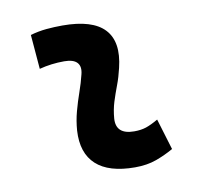

<svg xmlns="http://www.w3.org/2000/svg" viewBox="-65 -597 717 677"><g transform="rotate(-10 293.0 -258.5)"><path d="M471.7 -142.6 505.4 -31.2Q475.6 -14.2 442.4 -2.2Q409.2 9.8 366.2 9.8Q272.5 9.8 227.3 -31.7Q182.1 -73.2 187 -153.3Q189.5 -188 198.5 -221.2Q207.5 -254.4 218.5 -285.6Q229.5 -316.9 236.3 -345.2Q243.7 -373 230.5 -387.5Q217.3 -401.9 184.6 -401.9Q138.2 -401.9 95.2 -390.6L85 -513.7Q113.8 -522 142.6 -524.7Q171.4 -527.3 200.2 -527.3Q307.6 -527.3 350.3 -481.4Q393.1 -435.5 371.1 -345.2Q363.8 -313.5 353.3 -285.9Q342.8 -258.3 334.2 -231Q325.7 -203.6 323.2 -172.4Q319.3 -115.7 385.3 -115.7Q409.7 -115.7 428 -121.8Q446.3 -127.9 471.7 -142.6Z"/></g></svg>

Font: Cascadia Mono NF
Style: Italic
Weight: 400
Italic angle: -10°
Monospace: yes
Designer: Aaron Bell
Foundry: Saja Typeworks
Version: Version 2404.023